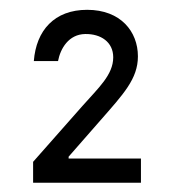

<svg xmlns="http://www.w3.org/2000/svg" viewBox="-20 -809 362 399"><path d="M48.8 -429.2H272.9V-479.5H122.6V-483.4L188 -558.1C236.3 -613.3 266.6 -645 266.6 -691.9C266.6 -743.2 231 -788.6 161.1 -788.6C92.8 -788.6 55.2 -745.6 50.3 -682.1H100.6C105.5 -708 122.6 -737.8 157.2 -738.3C189.5 -738.8 215.3 -721.7 215.3 -689.9C215.3 -653.3 184.1 -626 151.4 -588.9L48.8 -472.7Z"/></svg>

Font: Faust Sans
Style: Regular
Weight: 400
Designer: Andreas Faust
Version: Version 1.003;Glyphs 3.1.2 (3151)